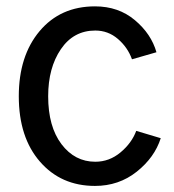

<svg xmlns="http://www.w3.org/2000/svg" viewBox="-20 -576 555 613"><path d="M40 -268.6Q40 -397.5 106.4 -476.6Q172.9 -555.7 283.2 -555.7Q358.4 -555.7 410.6 -511.7Q462.9 -467.8 479.5 -409.2L401.4 -386.7Q387.7 -424.8 356.4 -451.7Q325.2 -478.5 284.2 -478.5Q214.8 -478.5 174.3 -418.9Q133.8 -359.4 133.8 -268.6Q133.8 -171.9 176.3 -115.7Q218.8 -59.6 284.2 -59.6Q329.1 -59.6 364.7 -89.4Q400.4 -119.1 415 -158.2L493.2 -134.8Q473.6 -73.2 416.5 -27.8Q359.4 17.6 283.2 17.6Q174.8 17.6 107.4 -60.1Q40 -137.7 40 -268.6Z"/></svg>

Font: Gothic A1 Medium
Style: Regular
Weight: 500
Designer: HanYang I&C Co.,Ltd.
Foundry: HanYang I&C Co.,Ltd.
Version: Version 2.50